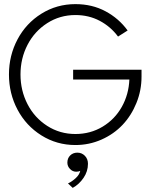

<svg xmlns="http://www.w3.org/2000/svg" viewBox="-20 -692 752 932"><path d="M335 -353.5H667V-320Q667 -253 642.2 -192Q617.5 -131 575 -86Q532.5 -41 472.8 -14.5Q413 12 346 12Q255.5 12 181 -34.8Q106.5 -81.5 65 -159.8Q23.5 -238 23.5 -330.5Q23.5 -422.5 65 -500.8Q106.5 -579 181 -625.5Q255.5 -672 346 -672Q427.5 -672 492.2 -637.2Q557 -602.5 599.5 -544L553 -514.5Q517 -563 464 -591Q411 -619 346 -619Q270.5 -619 209 -579.5Q147.5 -540 113.5 -474.2Q79.5 -408.5 79.5 -330.5Q79.5 -252.5 113.5 -186.5Q147.5 -120.5 209 -81Q270.5 -41.5 346 -41.5Q419 -41.5 478.2 -77.2Q537.5 -113 571.2 -173.2Q605 -233.5 608 -306H335ZM355.5 49Q377 49 392 64.2Q407 79.5 407 103Q407 140 385.5 171.5Q364 203 333 220L310 198.5Q330 189 347.8 172.5Q365.5 156 369.5 137.5Q361 141.5 350 141.5Q332.5 141.5 319.8 128.2Q307 115 307 97.5Q307 76 320.8 62.5Q334.5 49 355.5 49Z"/></svg>

Font: League Spartan Light
Style: Regular
Weight: 277
Foundry: The League of Moveable Type
Version: Version 2.002